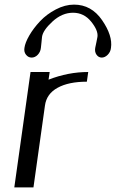

<svg xmlns="http://www.w3.org/2000/svg" viewBox="-20 -812 502 832"><path d="M362.3 -500 356.4 -458Q277.3 -458 229.5 -431.6Q181.6 -405.3 174.8 -354.5L125 0H42L112.3 -500H195.3L190.4 -466.8Q275.4 -500 362.3 -500ZM300.8 -792Q376 -792 422.4 -724.6Q468.8 -657.2 460.9 -604.5Q459 -586.9 446.8 -574.7Q434.6 -562.5 420.9 -562.5Q407.2 -562.5 398.4 -574.7Q389.6 -586.9 392.6 -604.5Q393.6 -610.4 397.5 -627.9Q401.4 -645.5 402.3 -652.3Q406.2 -679.7 375 -718.3Q343.8 -756.8 296.4 -756.8Q249 -756.8 207.5 -718.8Q166 -680.7 162.1 -652.3Q161.1 -645.5 159.7 -627.9Q158.2 -610.4 157.2 -604.5Q155.3 -586.9 143.6 -574.7Q131.8 -562.5 117.2 -562.5Q102.5 -562.5 92.8 -574.7Q83 -586.9 85.9 -604.5Q88.9 -627 106.9 -658.2Q125 -689.5 153.3 -719.7Q181.6 -750 221.7 -771Q261.7 -792 300.8 -792Z"/></svg>

Font: okolaks
Style: RegularItalic
Weight: 500
Italic angle: -8°
Version: Version 000.6.0